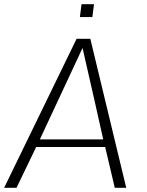

<svg xmlns="http://www.w3.org/2000/svg" viewBox="-30 -896 699 916"><path d="M351.1 -814.5 358.9 -876H418.5L410.6 -814.5ZM160.2 -231H462.4Q430.2 -377 363.8 -667Q228 -376 160.2 -231ZM-10.3 0 335.4 -710.9H400.9L572.3 0H517.6L471.7 -194.8H142.6L48.8 0Z"/></svg>

Font: Muli
Style: ExtraLightItalic
Weight: 200
Italic angle: -7°
Designer: Vernon Adams
Foundry: newtypography
Version: Version 2.0; ttfautohint (v1.00rc1.2-2d82) -l 8 -r 50 -G 200